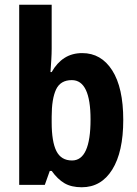

<svg xmlns="http://www.w3.org/2000/svg" viewBox="-20 -780 579 810"><path d="M198 -574Q198 -554 196.5 -529Q195 -504 193 -476H198Q220 -515 252 -535.5Q284 -556 327 -556Q407 -556 453.5 -483Q500 -410 500 -274Q500 -139 453.5 -64.5Q407 10 325 10Q281 10 252 -7Q223 -24 198 -59H190L169 0H61V-760H198ZM283 -442Q235 -442 216.5 -402.5Q198 -363 198 -288V-264Q198 -182 218 -142.5Q238 -103 284 -103Q362 -103 362 -276Q362 -442 283 -442Z"/></svg>

Font: Noto Sans Lao Condensed
Style: Bold
Weight: 700
Width: 3
Designer: Monotype Design Team
Foundry: Monotype Imaging Inc.
Version: Version 2.003; ttfautohint (v1.8.4.7-5d5b)